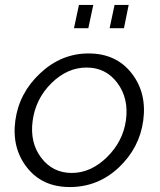

<svg xmlns="http://www.w3.org/2000/svg" viewBox="-20 -746 646 776"><path d="M279 -632 299 -726H357L337 -632ZM423 -632 443 -726H500L481 -632ZM262 10Q151 10 89 -69Q27 -148 42 -259Q57 -370 142.5 -450Q228 -530 338 -530Q449 -530 511.5 -450.5Q574 -371 559 -259Q544 -148 460 -69Q376 10 262 10ZM489 -260Q501 -348 454.5 -410.5Q408 -473 330 -473Q252 -473 188 -410Q124 -347 112 -258Q100 -170 146.5 -108.5Q193 -47 270 -47Q347 -47 412 -110.5Q477 -174 489 -260Z"/></svg>

Font: Raleway-v4020
Style: Italic
Weight: 400
Italic angle: -12°
Designer: Matt McInerney, Pablo Impallari, Rodrigo Fuenzalida
Foundry: Matt McInerney, Pablo Impallari, Rodrigo Fuenzalida
Version: Version 4.020;PS 004.020;hotconv 1.0.88;makeotf.lib2.5.64775